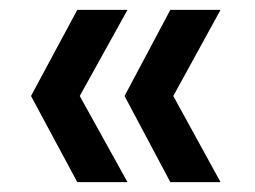

<svg xmlns="http://www.w3.org/2000/svg" viewBox="-20 -490 518 390"><path d="M326 -120 233 -295 326 -470H428L332 -295L428 -120ZM137 -120 43 -295 137 -470H239L142 -295L239 -120Z"/></svg>

Font: Firefly Display Medium
Style: Regular
Weight: 500
Designer: Colophon Foundry, Jonny Pinhorn
Foundry: Colophon Foundry
Version: Version 1.200; ttfautohint (v1.8.3)